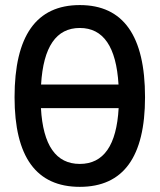

<svg xmlns="http://www.w3.org/2000/svg" viewBox="-20 -723 626 753"><path d="M293 9.8Q37.1 9.8 37.1 -341.8Q37.1 -703.1 293 -703.1Q548.8 -703.1 548.8 -341.8Q548.8 9.8 293 9.8ZM293 -613.3Q154.3 -613.3 141.1 -391.6H444.8Q431.6 -613.3 293 -613.3ZM293 -80.1Q433.1 -80.1 445.3 -298.8H140.6Q152.8 -80.1 293 -80.1Z"/></svg>

Font: Caskaydia Cove
Style: Regular
Weight: 400
Monospace: yes
Designer: Aaron Bell
Foundry: Saja Typeworks
Version: Version 4.300; ttfautohint (v1.8.3)